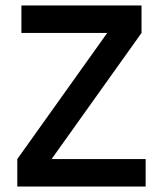

<svg xmlns="http://www.w3.org/2000/svg" viewBox="-20 -680 594 700"><path d="M511 -100H168L496 -560V-660H58V-560H371L43 -100V0H511Z"/></svg>

Font: Quattrocento Sans
Style: Bold
Weight: 700
Designer: Pablo Impallari
Foundry: Pablo Impallari, Igino Marini, Brenda Gallo
Version: Version 2.000